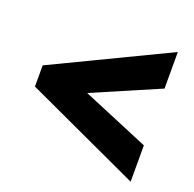

<svg xmlns="http://www.w3.org/2000/svg" viewBox="-98 -719 724 715"><g transform="rotate(20 264.5 -361.0)"><path d="M490 -104 34 -315V-399L490 -618V-473L225 -359L490 -248Z"/></g></svg>

Font: Noto Sans Bengali Condensed Black
Style: Regular
Weight: 900
Width: 3
Designer: Joana Ranito - Universal Thirst; Jelle Bosma - Monotype Design Team
Foundry: Universal Thirst ehf.
Version: Version 3.000; ttfautohint (v1.8.4.7-5d5b)